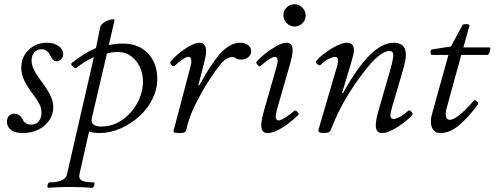

<svg xmlns="http://www.w3.org/2000/svg" viewBox="-20 -619 2349 912"><path d="M88 13Q53 13 33 -1.5Q13 -16 13 -41Q13 -58 22.5 -68.5Q32 -79 48 -79Q73 -79 87 -53Q98 -27 128 -27Q151 -27 164 -42.5Q177 -58 177 -85Q177 -105 167 -125Q157 -145 129 -182Q104 -216 92.5 -243Q81 -270 81 -297Q81 -348 116 -382Q151 -416 203 -416Q236 -416 258 -400.5Q280 -385 280 -362Q280 -348 270.5 -338Q261 -328 249 -328Q231 -328 218 -357Q204 -385 177 -385Q156 -385 143 -370Q130 -355 130 -331Q130 -310 142 -286Q154 -262 182 -225Q210 -187 221.5 -161Q233 -135 233 -109Q233 -75 213.5 -47Q194 -19 161.5 -3Q129 13 88 13Z M210 273Q203 273 206 260Q209 247 217 247Q289 247 298 210L426 -348Q375 -324 343 -296Q340 -293 332.5 -297.5Q325 -302 320.5 -309Q316 -316 321 -320Q352 -344 379.5 -361.5Q407 -379 436 -391L456 -490Q458 -500 469 -508.5Q480 -517 493 -522Q506 -527 515.5 -527.5Q525 -528 524 -523L497 -405Q532 -412 565 -412Q638 -412 682.5 -365.5Q727 -319 727 -244Q727 -195 704 -148.5Q681 -102 641 -66Q601 -30 552 -8.5Q503 13 450 13Q428 13 403 6L358 206Q352 229 368 238Q384 247 424 247Q431 247 428 260Q425 273 418 273Q391 271 365 270Q339 269 313 269Q286 269 260 270Q234 271 210 273ZM460 -18Q515 -18 560 -49Q605 -80 632 -129.5Q659 -179 659 -232Q659 -269 644 -301Q629 -333 602 -352.5Q575 -372 540 -372Q513 -372 488 -365L416 -58Q415 -52 415 -49Q415 -32 428 -25Q441 -18 460 -18Z M834 13Q811 13 807 9.5Q803 6 805 0L885 -304Q886 -307 887.5 -314Q889 -321 889 -328Q889 -349 874 -349Q866 -349 850 -339Q834 -329 809 -306Q804 -301 795 -310Q786 -319 790 -325Q802 -342 827.5 -363.5Q853 -385 881 -400.5Q909 -416 929 -416Q959 -416 959 -373Q959 -357 949 -318L922 -214H927Q982 -316 1027.5 -366Q1073 -416 1121 -416Q1142 -416 1157.5 -405.5Q1173 -395 1173 -375Q1173 -358 1159 -347Q1145 -336 1125 -336Q1112 -336 1106.5 -339Q1101 -342 1096.5 -345Q1092 -348 1083 -348Q1057 -348 1032 -319Q1007 -290 969 -231Q933 -174 905 -116.5Q877 -59 865 -4Q863 6 857 9.5Q851 13 834 13Z M1380 -493Q1358 -493 1342 -509Q1326 -525 1326 -547Q1326 -568 1341.5 -583.5Q1357 -599 1378 -599Q1400 -599 1416 -583Q1432 -567 1432 -545Q1432 -524 1416.5 -508.5Q1401 -493 1380 -493ZM1251 13Q1221 13 1221 -23Q1221 -47 1233 -90L1295 -307Q1306 -349 1284 -349Q1276 -349 1258 -337.5Q1240 -326 1217 -305Q1214 -301 1204 -310.5Q1194 -320 1199 -326Q1212 -342 1238 -363Q1264 -384 1292.5 -400Q1321 -416 1341 -416Q1370 -416 1370 -381Q1370 -358 1358 -316L1300 -114Q1289 -78 1290 -62.5Q1291 -47 1303 -47Q1322 -47 1379 -93Q1384 -97 1392.5 -87.5Q1401 -78 1398 -74Q1383 -59 1357.5 -38.5Q1332 -18 1303 -2.5Q1274 13 1251 13Z M1517 13Q1488 13 1493 -4L1581 -304Q1595 -349 1570 -349Q1563 -349 1544 -340.5Q1525 -332 1502 -310Q1497 -306 1487 -314.5Q1477 -323 1482 -329Q1494 -345 1521 -365.5Q1548 -386 1578 -401Q1608 -416 1628 -416Q1661 -416 1661 -381Q1661 -369 1657 -353.5Q1653 -338 1647 -318L1605 -178L1609 -176Q1741 -416 1850 -416Q1908 -416 1908 -359Q1908 -345 1904 -326Q1900 -307 1892 -279L1844 -116Q1834 -83 1834.5 -68.5Q1835 -54 1850 -54Q1858 -54 1876.5 -62.5Q1895 -71 1919 -93Q1924 -98 1933.5 -88.5Q1943 -79 1939 -74Q1926 -58 1899.5 -37.5Q1873 -17 1844 -2Q1815 13 1795 13Q1765 13 1765 -24Q1765 -47 1776 -87L1833 -285Q1841 -312 1844.5 -330Q1848 -348 1848 -356Q1848 -377 1830 -377Q1807 -377 1775 -350.5Q1743 -324 1702 -269Q1660 -214 1621 -148Q1582 -82 1551 -1Q1546 13 1517 13Z M2071 13Q2050 13 2038.5 -2Q2027 -17 2027 -38Q2027 -58 2030 -70L2110 -358H2032Q2025 -358 2025 -371Q2025 -384 2036 -385L2122 -398L2176 -499Q2179 -505 2194.5 -504.5Q2210 -504 2210 -497L2181 -394H2304Q2310 -394 2309 -385Q2308 -376 2304 -367Q2300 -358 2294 -358H2171L2103 -111Q2097 -91 2097 -78Q2097 -50 2117 -50Q2134 -50 2162 -72.5Q2190 -95 2231 -141Q2235 -146 2245 -138Q2255 -130 2250 -123Q2208 -65 2163 -26Q2118 13 2071 13Z"/></svg>

Font: Junicode SmExp
Style: Italic
Weight: 400
Width: 6
Italic angle: -11°
Designer: Peter S. Baker
Version: Version 2.205; ttfautohint (v1.8.4)